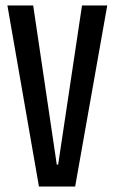

<svg xmlns="http://www.w3.org/2000/svg" viewBox="-20 -680 419 700"><path d="M122 0 7 -660H101L187 -80H192L279 -660H371L254 0Z"/></svg>

Font: Bricolage Grotesque 96pt Condensed
Style: Regular
Weight: 400
Width: 3
Designer: Mathieu Triay
Foundry: Atelier Triay
Version: Version 1.001; ttfautohint (v1.8.4.7-5d5b);gftools[0.9.33.de